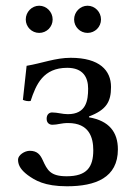

<svg xmlns="http://www.w3.org/2000/svg" viewBox="-20 -641 476 671"><path d="M43 -83C43 -61 56 -45 77 -29C102 -11 135 10 214 10C314 10 392 -20 392 -119C392 -179 361.5 -219 291 -231V-234C351.5 -257 368 -285 368 -337C368 -395 328 -439 227 -439C173.5 -439 127 -420 73 -411L60 -292C68.1 -288.4 77.6 -286.5 87 -288C106 -346 131 -404 215 -404C270 -404 288 -371 288 -331C288 -289.5 281 -242 217 -242C198 -242 181 -248 162 -248C153 -248 143 -242 143 -226C143 -210 154 -205 163 -205C182 -205 193 -211 218 -211C292 -211 306 -160 306 -116C306 -57 283.5 -25 213 -25C156 -25 145.5 -46 129 -82C120.6 -100.4 110 -114 84 -114C66 -114 43 -99 43 -83ZM70 -573C70 -547 91 -526 117 -526C143 -526 164 -547 164 -573C164 -599 143 -621 117 -621C91 -621 70 -599 70 -573ZM239 -573C239 -547 260 -526 286 -526C312 -526 333 -547 333 -573C333 -599 312 -621 286 -621C260 -621 239 -599 239 -573Z"/></svg>

Font: Libertinus Serif
Style: Regular
Weight: 400
Designer: Philipp H. Poll
Foundry: Khaled Hosny
Version: Version 6.2